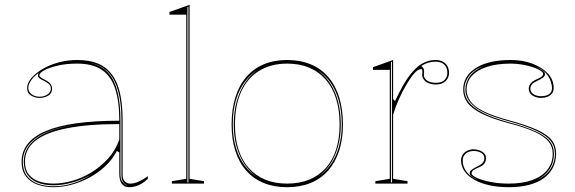

<svg xmlns="http://www.w3.org/2000/svg" viewBox="-20 -765 2397 800"><path d="M302 -515Q353 -515 388.5 -500Q424 -485 447 -454Q470 -423 480.5 -375Q491 -327 491 -262V-37Q491 -17 500.5 -8.5Q510 0 523 0Q540 0 559.5 -9Q579 -18 596 -31V-20Q585 -9 572 -1Q559 7 545.5 11Q532 15 519 15Q497 15 487 0.5Q477 -14 477 -43Q477 -76 477 -91.5Q477 -107 477 -114.5Q477 -122 477 -130L467 -136Q448 -100 418 -72Q388 -44 351.5 -24.5Q315 -5 276.5 5Q238 15 203 15Q167 15 137 4.5Q107 -6 88.5 -29.5Q70 -53 70 -91Q70 -176 171 -219Q272 -262 477 -262Q477 -344 459.5 -396.5Q442 -449 403.5 -474.5Q365 -500 302 -500Q256 -500 220 -491.5Q184 -483 164 -472Q144 -461 144 -451Q144 -447 150 -442.5Q156 -438 172 -430Q197 -417 197 -395Q197 -376 181 -366.5Q165 -357 145 -357Q126 -357 109.5 -367Q93 -377 93 -398Q93 -419 110.5 -439.5Q128 -460 157.5 -477.5Q187 -495 224.5 -505Q262 -515 302 -515ZM477 -248Q346 -248 258.5 -230.5Q171 -213 127.5 -178.5Q84 -144 84 -91Q84 -58 100 -38Q116 -18 143 -9Q170 0 203 0Q240 0 281 -11.5Q322 -23 360.5 -46.5Q399 -70 430 -104Q461 -138 477 -183ZM203 11Q244 11 284 -1.5Q324 -14 358 -36Q320 -15 279.5 -4Q239 7 203 7Q164 7 136 -4.5Q108 -16 93.5 -38Q79 -60 79 -91Q79 -157 146 -198Q213 -239 337 -249Q210 -239 142.5 -198Q75 -157 75 -91Q75 -58 90 -35.5Q105 -13 134 -1Q163 11 203 11ZM349 -504Q375 -499 396 -488.5Q417 -478 433 -459Q458 -430 470 -380.5Q482 -331 482 -262V-37Q482 -28 484 -20.5Q486 -13 490 -7.5Q494 -2 500 2Q502 4 505 5.5Q508 7 512 8Q497 1 491.5 -9Q486 -19 486 -37V-262Q486 -332 473.5 -381Q461 -430 435 -460Q424 -472 411 -481Q398 -490 382.5 -495.5Q367 -501 349 -504ZM145 -362Q165 -362 178.5 -372Q192 -382 192 -395Q192 -409 182 -416.5Q172 -424 160 -430Q153 -433 145.5 -438Q138 -443 138 -451Q138 -457 143 -462Q129 -453 119 -442Q109 -431 103.5 -420Q98 -409 98 -398Q98 -383 111.5 -372.5Q125 -362 145 -362Z M770 -20 830 -10V0H696V-10L756 -20V-704H686V-715L770 -745ZM761 -5H765V-737L761 -735Z M1176 -515Q1231 -515 1274.5 -497Q1318 -479 1348 -444Q1378 -409 1393.5 -359Q1409 -309 1409 -246Q1409 -185 1393 -136.5Q1377 -88 1347 -54Q1317 -20 1274 -2.5Q1231 15 1176 15Q1122 15 1079 -2.5Q1036 -20 1006 -54Q976 -88 960.5 -136.5Q945 -185 945 -246Q945 -309 960.5 -359Q976 -409 1006 -444Q1036 -479 1079 -497Q1122 -515 1176 -515ZM1177 -500Q1109 -500 1060 -470Q1011 -440 985 -383Q959 -326 959 -246Q959 -188 973.5 -142.5Q988 -97 1016.5 -65Q1045 -33 1085 -16.5Q1125 0 1176 0Q1228 0 1268.5 -16.5Q1309 -33 1337.5 -65Q1366 -97 1380.5 -142.5Q1395 -188 1395 -246Q1395 -306 1380.5 -353Q1366 -400 1337.5 -433Q1309 -466 1268.5 -483Q1228 -500 1177 -500ZM950 -246Q950 -194 962.5 -151.5Q975 -109 997.5 -78Q1020 -47 1051 -27Q1022 -48 1000 -79.5Q978 -111 966 -153Q954 -195 954 -246Q954 -301 967 -345.5Q980 -390 1003 -423Q1026 -456 1057 -476Q1025 -457 1000.5 -424.5Q976 -392 963 -347.5Q950 -303 950 -246ZM1404 -246Q1404 -302 1391.5 -346Q1379 -390 1356 -422.5Q1333 -455 1301 -474Q1331 -454 1353.5 -421Q1376 -388 1388 -344Q1400 -300 1400 -246Q1400 -196 1388.5 -154.5Q1377 -113 1356 -81.5Q1335 -50 1306 -29Q1336 -49 1358 -80Q1380 -111 1392 -153Q1404 -195 1404 -246Z M1544 0V-10L1604 -20V-474H1534V-485L1618 -515V-352L1626 -344Q1643 -380 1658.5 -407.5Q1674 -435 1689 -454Q1715 -487 1740.5 -501Q1766 -515 1794 -515Q1812 -515 1824.5 -508.5Q1837 -502 1844 -490Q1851 -478 1851 -461Q1851 -449 1845 -438Q1839 -427 1827 -420Q1815 -413 1796 -413Q1780 -413 1767 -418Q1754 -423 1746.5 -432.5Q1739 -442 1739 -453Q1739 -457 1739.5 -459.5Q1740 -462 1740 -465Q1740 -468 1740 -470Q1740 -477 1734 -477Q1721 -477 1704.5 -457.5Q1688 -438 1671 -408Q1656 -383 1642 -351.5Q1628 -320 1618 -287V-20L1678 -10V0ZM1613 -508 1609 -506V-5H1613ZM1794 -508Q1778 -508 1763.5 -503.5Q1749 -499 1735 -490Q1741 -486 1744 -481Q1747 -476 1747 -470Q1747 -468 1747 -465Q1747 -462 1746.5 -459Q1746 -456 1746 -453Q1746 -439 1759.5 -429.5Q1773 -420 1796 -420Q1822 -420 1833 -432.5Q1844 -445 1844 -461Q1844 -484 1831 -496Q1818 -508 1794 -508Z M2100 15Q2056 15 2019.5 7Q1983 -1 1956.5 -16Q1930 -31 1915.5 -51.5Q1901 -72 1901 -97Q1901 -111 1908.5 -121.5Q1916 -132 1928 -137.5Q1940 -143 1953 -143Q1966 -143 1978 -138.5Q1990 -134 1997.5 -126Q2005 -118 2005 -105Q2005 -93 1998 -83.5Q1991 -74 1978 -69Q1959 -61 1952 -55.5Q1945 -50 1945 -43Q1945 -34 1966.5 -24Q1988 -14 2023.5 -7Q2059 0 2100 0Q2158 0 2198.5 -15Q2239 -30 2261 -58Q2283 -86 2283 -125Q2283 -154 2265.5 -175.5Q2248 -197 2208 -215.5Q2168 -234 2098 -252Q2028 -271 1986.5 -292Q1945 -313 1927.5 -337.5Q1910 -362 1910 -392Q1910 -448 1962.5 -481.5Q2015 -515 2108 -515Q2157 -515 2197.5 -500Q2238 -485 2262.5 -459Q2287 -433 2287 -398Q2287 -384 2279.5 -375Q2272 -366 2260 -361.5Q2248 -357 2235 -357Q2225 -357 2216 -359.5Q2207 -362 2199.5 -366.5Q2192 -371 2187.5 -378.5Q2183 -386 2183 -395Q2183 -420 2215 -434Q2231 -441 2237 -446Q2243 -451 2243 -457Q2243 -464 2231 -471.5Q2219 -479 2199 -485.5Q2179 -492 2155.5 -496Q2132 -500 2108 -500Q2050 -500 2009 -486.5Q1968 -473 1946 -448.5Q1924 -424 1924 -392Q1924 -366 1940.5 -343Q1957 -320 1995.5 -301Q2034 -282 2100 -264Q2174 -244 2217 -224.5Q2260 -205 2278.5 -181.5Q2297 -158 2297 -125Q2297 -92 2283.5 -66Q2270 -40 2245 -22Q2220 -4 2183.5 5.5Q2147 15 2100 15ZM1973 -14Q1954 -24 1945.5 -30.5Q1937 -37 1937 -44Q1937 -52 1947 -59Q1957 -66 1970 -72Q1985 -79 1991.5 -87Q1998 -95 1998 -105Q1998 -121 1984.5 -128.5Q1971 -136 1953 -136Q1941 -136 1931 -131.5Q1921 -127 1914.5 -118Q1908 -109 1908 -97Q1908 -69 1924.5 -48.5Q1941 -28 1973 -14ZM2215 -14Q2240 -25 2257 -41Q2274 -57 2283 -78Q2292 -99 2292 -125Q2292 -156 2274 -178.5Q2256 -201 2214 -220.5Q2172 -240 2099 -260Q2048 -274 2013.5 -288.5Q1979 -303 1958.5 -319.5Q1938 -336 1928.5 -354Q1919 -372 1919 -392Q1919 -422 1938 -448Q1957 -474 1997 -490Q1955 -476 1935 -449.5Q1915 -423 1915 -392Q1915 -364 1932.5 -340.5Q1950 -317 1990 -296Q2030 -275 2099 -256Q2170 -237 2211.5 -218Q2253 -199 2270.5 -177Q2288 -155 2288 -125Q2288 -87 2269 -59Q2250 -31 2215 -14ZM2235 -364Q2247 -364 2257.5 -367.5Q2268 -371 2274 -378.5Q2280 -386 2280 -398Q2280 -410 2274.5 -426.5Q2269 -443 2255 -459.5Q2241 -476 2215 -486Q2235 -476 2243 -469.5Q2251 -463 2251 -456Q2251 -448 2241.5 -441Q2232 -434 2218 -428Q2203 -421 2196.5 -413.5Q2190 -406 2190 -395Q2190 -385 2196.5 -378Q2203 -371 2213 -367.5Q2223 -364 2235 -364Z"/></svg>

Font: Kalnia Glaze Thin Thin
Style: Regular
Weight: 250
Version: Version 1.110